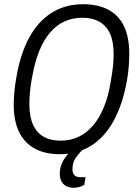

<svg xmlns="http://www.w3.org/2000/svg" viewBox="-20 -718 649 909"><path d="M264 12Q193 12 144.5 -14.5Q96 -41 70.5 -93Q45 -145 45 -223Q45 -252 48 -284Q51 -316 57 -349Q76 -463 118.5 -540.5Q161 -618 225.5 -658Q290 -698 373 -698Q444 -698 493 -672Q542 -646 567 -594Q592 -542 592 -464Q592 -435 589.5 -403Q587 -371 581 -337Q561 -224 518 -146Q475 -68 411 -28Q347 12 264 12ZM267 -52Q313 -52 351.5 -70Q390 -88 420 -123Q450 -158 471.5 -210Q493 -262 504 -330Q508 -355 511 -374Q514 -393 515.5 -409Q517 -425 517.5 -438Q518 -451 518 -462Q518 -522 500.5 -559.5Q483 -597 450 -615.5Q417 -634 371 -634Q324 -634 285.5 -616.5Q247 -599 217 -564Q187 -529 166 -477Q145 -425 133 -357Q128 -333 125.5 -313.5Q123 -294 121.5 -278.5Q120 -263 119.5 -250.5Q119 -238 119 -226Q119 -166 136.5 -127.5Q154 -89 187 -70.5Q220 -52 267 -52ZM328 171Q311 171 296.5 164.5Q282 158 272.5 143Q263 128 263 104Q263 79 272 58Q281 37 295 19.5Q309 2 324 -12H371L370 -8Q357 4 340 27Q323 50 323 84Q323 101 332 111Q341 121 361 121H385L379 157Q366 165 352.5 168Q339 171 328 171Z"/></svg>

Font: Archivo Condensed Light
Style: Italic
Weight: 300
Width: 3
Italic angle: -10°
Designer: Hector Gatti
Foundry: Omnibus-Type
Version: Version 2.001